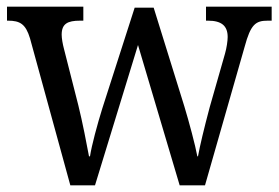

<svg xmlns="http://www.w3.org/2000/svg" viewBox="-20 -556 836 576"><path d="M70 -441 191 0H265L394 -421L519 0H595L714 -416C732 -483 747 -494 783 -494H795V-536H598V-494H604C644 -494 663 -479 663 -445C663 -434 660 -412 655 -395L609 -234C592 -170 580 -120 574 -87H572C566 -120 547 -191 533 -237L441 -533H384L287 -231C272 -183 255 -120 250 -87H247C241 -120 227 -192 215 -240L172 -409C168 -424 165 -441 165 -452C165 -485 183 -494 220 -494H230V-536H1V-494H4C40 -494 57 -484 70 -441Z"/></svg>

Font: Noto Serif Thai SemiCondensed
Style: Regular
Weight: 400
Width: 4
Designer: Monotype Design Team
Foundry: Monotype Imaging Inc.
Version: Version 2.002